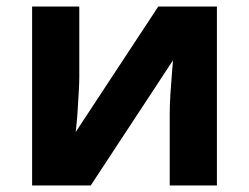

<svg xmlns="http://www.w3.org/2000/svg" viewBox="-20 -566 760 586"><path d="M222 -330Q222 -313 220.5 -288Q219 -263 217.5 -237Q216 -211 214 -191Q212 -171 211 -163L463 -546H642V0H498V-218Q498 -245 500 -277.5Q502 -310 504.5 -338.5Q507 -367 508 -382L257 0H78V-546H222Z"/></svg>

Font: RS Noto Sans
Style: Bold
Weight: 700
Designer: Monotype Design Team
Foundry: Monotype Imaging Inc.
Version: Version 3.10